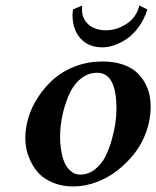

<svg xmlns="http://www.w3.org/2000/svg" viewBox="-20 -667 567 697"><path d="M271 -33.2Q300.3 -33.2 324.5 -52Q348.6 -70.8 362.5 -98.6Q376.5 -126.5 386 -160.6Q395.5 -194.8 399.2 -222.4Q402.8 -250 402.8 -272Q402.8 -402.8 333 -402.8Q298.3 -402.8 271.2 -379.6Q244.1 -356.4 229 -320.1Q213.9 -283.7 206.1 -245.8Q198.2 -208 198.2 -172.9Q198.2 -137.7 203.9 -111.1Q209.5 -84.5 217.3 -70.3Q225.1 -56.2 235.6 -47.1Q246.1 -38.1 254.4 -35.6Q262.7 -33.2 271 -33.2ZM71.8 -165Q71.8 -201.7 83.3 -240.2Q94.7 -278.8 118.7 -315.2Q142.6 -351.6 175.3 -380.4Q208 -409.2 253.9 -426.5Q299.8 -443.8 352.1 -443.8Q392.1 -443.8 423.3 -433.6Q454.6 -423.3 473.6 -406.7Q492.7 -390.1 505.1 -367.9Q517.6 -345.7 522.2 -324Q526.9 -302.2 526.9 -278.8Q526.9 -232.9 511 -188.5Q495.1 -144 467.3 -108.9Q439.5 -73.7 404.1 -46.6Q368.7 -19.5 327.6 -4.9Q286.6 9.8 246.1 9.8Q205.6 9.8 173.3 -3.4Q141.1 -16.6 122.6 -35.9Q104 -55.2 92 -80.1Q80.1 -105 75.9 -125.7Q71.8 -146.5 71.8 -165ZM278.8 -647Q277.8 -641.1 277.8 -631.8Q277.8 -598.6 301.5 -577.9Q325.2 -557.1 365.2 -557.1Q403.8 -557.1 439.7 -580.6Q475.6 -604 485.8 -647L515.1 -632.8Q503.9 -597.2 483.6 -569.3Q463.4 -541.5 440.2 -525.9Q417 -510.3 394.5 -502.7Q372.1 -495.1 352.1 -495.1Q300.8 -495.1 272 -527.8Q243.2 -560.5 243.2 -612.8Q243.2 -619.1 245.1 -632.8Z"/></svg>

Font: Linux Libertine
Style: Bold Italic
Weight: 700
Italic angle: -11.5°
Designer: Philipp H. Poll
Foundry: Philipp H. Poll
Version: Version 4.0.5